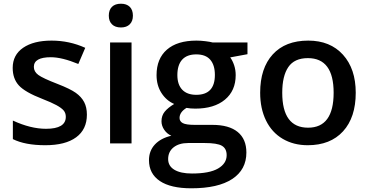

<svg xmlns="http://www.w3.org/2000/svg" viewBox="-20 -767 1973 1027"><path d="M444.8 -153.8Q444.8 -74.7 387.2 -32.5Q329.6 9.8 222.2 9.8Q114.3 9.8 48.8 -22.9V-122.1Q144 -78.1 226.1 -78.1Q332 -78.1 332 -142.1Q332 -162.6 320.3 -176.3Q308.6 -189.9 281.7 -204.6Q254.9 -219.2 207 -237.8Q113.8 -273.9 80.8 -310.1Q47.9 -346.2 47.9 -403.8Q47.9 -473.1 103.8 -511.5Q159.7 -549.8 255.9 -549.8Q351.1 -549.8 436 -511.2L398.9 -424.8Q311.5 -460.9 252 -460.9Q161.1 -460.9 161.1 -409.2Q161.1 -383.8 184.8 -366.2Q208.5 -348.6 288.1 -317.9Q355 -292 385.3 -270.5Q415.5 -249 430.2 -220.9Q444.8 -192.9 444.8 -153.8Z M683.6 0H568.8V-540H683.6ZM562 -683.1Q562 -713.9 578.9 -730.5Q595.7 -747.1 627 -747.1Q657.2 -747.1 674.1 -730.5Q690.9 -713.9 690.9 -683.1Q690.9 -653.8 674.1 -637Q657.2 -620.1 627 -620.1Q595.7 -620.1 578.9 -637Q562 -653.8 562 -683.1Z M1303.7 -540V-477.1L1211.4 -460Q1224.1 -442.9 1232.4 -418Q1240.7 -393.1 1240.7 -365.2Q1240.7 -281.7 1183.1 -233.9Q1125.5 -186 1024.4 -186Q998.5 -186 977.5 -189.9Q940.4 -167 940.4 -136.2Q940.4 -117.7 957.8 -108.4Q975.1 -99.1 1021.5 -99.1H1115.7Q1205.1 -99.1 1251.5 -61Q1297.9 -22.9 1297.9 48.8Q1297.9 140.6 1222.2 190.4Q1146.5 240.2 1003.4 240.2Q893.1 240.2 835 201.2Q776.9 162.1 776.9 89.8Q776.9 40 808.3 6.1Q839.8 -27.8 896.5 -41Q873.5 -50.8 858.6 -72.5Q843.8 -94.2 843.8 -118.2Q843.8 -148.4 860.8 -169.4Q877.9 -190.4 911.6 -210.9Q869.6 -229 843.5 -269.8Q817.4 -310.5 817.4 -365.2Q817.4 -453.1 872.8 -501.5Q928.2 -549.8 1030.8 -549.8Q1053.7 -549.8 1078.9 -546.6Q1104 -543.5 1116.7 -540ZM879.4 84Q879.4 121.1 912.8 141.1Q946.3 161.1 1006.8 161.1Q1100.6 161.1 1146.5 134.3Q1192.4 107.4 1192.4 63Q1192.4 27.8 1167.2 12.9Q1142.1 -2 1073.7 -2H986.8Q937.5 -2 908.4 21.2Q879.4 44.4 879.4 84ZM928.7 -365.2Q928.7 -314.5 954.8 -287.1Q981 -259.8 1029.8 -259.8Q1129.4 -259.8 1129.4 -366.2Q1129.4 -418.9 1104.7 -447.5Q1080.1 -476.1 1029.8 -476.1Q980 -476.1 954.3 -447.8Q928.7 -419.4 928.7 -365.2Z M1882.8 -271Q1882.8 -138.7 1814.9 -64.5Q1747.1 9.8 1626 9.8Q1550.3 9.8 1492.2 -24.4Q1434.1 -58.6 1402.8 -122.6Q1371.6 -186.5 1371.6 -271Q1371.6 -402.3 1439 -476.1Q1506.3 -549.8 1628.9 -549.8Q1746.1 -549.8 1814.5 -474.4Q1882.8 -398.9 1882.8 -271ZM1489.7 -271Q1489.7 -84 1627.9 -84Q1764.6 -84 1764.6 -271Q1764.6 -456.1 1627 -456.1Q1554.7 -456.1 1522.2 -408.2Q1489.7 -360.4 1489.7 -271Z"/></svg>

Font: f1_31487          
Style: Regular
Weight: 600
Foundry: Ascender Corporation
Version: Version 1.10